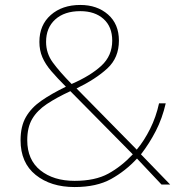

<svg xmlns="http://www.w3.org/2000/svg" viewBox="-20 -745 742 775"><path d="M304 -725Q372 -725 416 -686.5Q460 -648 460 -581Q460 -512 413.5 -469Q367 -426 289 -388L532 -141Q562 -177 586 -225Q610 -273 622 -328H649Q635 -267 609 -216.5Q583 -166 549 -122L667 0H632L533 -105Q487 -55 428.5 -22.5Q370 10 281 10Q185 10 124 -39Q63 -88 63 -179Q63 -235 84.5 -272.5Q106 -310 147 -338.5Q188 -367 246 -395Q211 -430 187 -458Q163 -486 151 -514Q139 -542 139 -576Q139 -644 185 -684.5Q231 -725 304 -725ZM304 -700Q240 -700 203 -666.5Q166 -633 166 -576Q166 -530 193 -493Q220 -456 269 -406Q345 -439 389 -479.5Q433 -520 433 -581Q433 -637 398 -668.5Q363 -700 304 -700ZM264 -377Q208 -351 169 -325Q130 -299 110 -265Q90 -231 90 -179Q90 -100 143 -57.5Q196 -15 281 -15Q364 -15 417 -44Q470 -73 516 -122Z"/></svg>

Font: Noto Sans Thai Looped UI Thin
Style: Regular
Weight: 100
Designer: Cadson Demak Team
Foundry: Cadson Demak Co., Ltd.
Version: Version 1.000; ttfautohint (v1.8.4.7-5d5b)